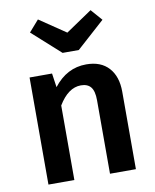

<svg xmlns="http://www.w3.org/2000/svg" viewBox="-88 -867 753 934"><g transform="rotate(-10 288.0 -400.0)"><path d="M507 0H379V-363Q379 -408 363 -428Q347 -448 314 -448Q251 -448 203 -368V0H75V-529H186L196 -460Q261 -544 357 -544Q429 -544 468 -501Q507 -458 507 -383ZM334 -619H254L115 -744L164 -800L294 -712L424 -800L473 -744Z"/></g></svg>

Font: Trujillo Medium
Style: Regular
Weight: 500
Designer: Fira Sans original fonts by bBox Type GmbH, Carrois Corporate GbR, & Edenspiekermann AG / Changes by Cristiano Sobral
Foundry: Fira Sans original fonts by bBox Type GmbH, Carrois Corporate GbR, & Edenspiekermann AG / Changes by Cristiano Sobral
Version: Version 4.301;October 17, 2021;FontCreator 14.0.0.2814 64-bi